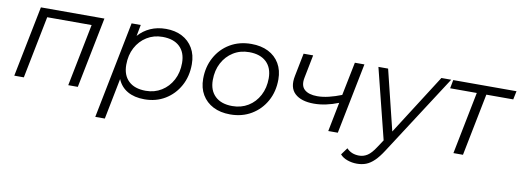

<svg xmlns="http://www.w3.org/2000/svg" viewBox="-58 -868 3804 1405"><g transform="rotate(10 1843.5 -165.5)"><path d="M48 0 153 -526H625L520 0H449L541 -463H211L119 0Z M1015 5Q940 5 889 -24.5Q838 -54 815 -110L755 194H684L827 -526H895L879 -442Q916 -484 967.5 -507Q1019 -530 1083 -530Q1151 -530 1202.5 -503.5Q1254 -477 1283.5 -427Q1313 -377 1313 -308Q1313 -217 1274 -146.5Q1235 -76 1168 -35.5Q1101 5 1015 5ZM1014 -58Q1079 -58 1130.5 -90Q1182 -122 1211.5 -177.5Q1241 -233 1241 -304Q1241 -382 1196 -425Q1151 -468 1068 -468Q1003 -468 951.5 -436Q900 -404 870.5 -348.5Q841 -293 841 -221Q841 -144 886 -101Q931 -58 1014 -58Z M1652 5Q1579 5 1525.5 -22.5Q1472 -50 1442.5 -100Q1413 -150 1413 -218Q1413 -307 1452 -378Q1491 -449 1559.5 -489.5Q1628 -530 1717 -530Q1790 -530 1843.5 -503Q1897 -476 1926.5 -426Q1956 -376 1956 -308Q1956 -218 1917 -147.5Q1878 -77 1809.5 -36Q1741 5 1652 5ZM1657 -58Q1723 -58 1774.5 -89.5Q1826 -121 1855.5 -177Q1885 -233 1885 -304Q1885 -382 1839.5 -425Q1794 -468 1712 -468Q1646 -468 1594.5 -436Q1543 -404 1513.5 -348.5Q1484 -293 1484 -221Q1484 -144 1529.5 -101Q1575 -58 1657 -58Z M2381 0 2424 -217Q2328 -179 2242 -179Q2147 -179 2100 -223Q2053 -267 2071 -355L2105 -526H2176L2142 -354Q2130 -294 2161.5 -265.5Q2193 -237 2257 -237Q2297 -237 2342.5 -248Q2388 -259 2436 -278L2486 -526H2557L2452 0Z M2628 199Q2591 199 2557 187Q2523 175 2503 152L2541 100Q2576 138 2634 138Q2667 138 2695.5 119.5Q2724 101 2755 53L2792 -3L2661 -526H2733L2843 -78L3129 -526H3202L2818 68Q2786 118 2756.5 146.5Q2727 175 2696.5 187Q2666 199 2628 199Z M3311 0 3403 -463H3205L3217 -526H3687L3674 -463H3474L3382 0Z"/></g></svg>

Font: Montserrat
Style: Italic
Weight: 400
Italic angle: -11.3°
Designer: Julieta Ulanovsky
Foundry: Julieta Ulanovsky
Version: Version 9.000; ttfautohint (v1.8.4.7-5d5b)